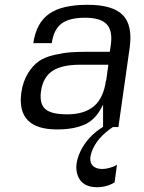

<svg xmlns="http://www.w3.org/2000/svg" viewBox="-20 -530 599 801"><path d="M219 10H218Q48 10 69 -144Q76 -191 96.5 -224Q117 -257 142 -274.5Q167 -292 207 -301Q247 -310 277 -312Q307 -314 353 -314H438L442 -340Q451 -401 425.5 -428.5Q400 -456 335 -456Q269 -456 236.5 -431.5Q204 -407 196 -350H119Q131 -434 184.5 -472Q238 -510 345 -510Q450 -510 492 -467.5Q534 -425 521 -331L474 0H451Q382 46 362 105Q345 156 382 171Q392 175 406 175Q421 175 436.5 170.5Q452 166 460 162L468 157L458 231Q425 251 385 251Q324 251 305.5 205.5Q287 160 316.5 99.5Q346 39 410 -1V-94Q382 -33 335.5 -11.5Q289 10 219 10ZM422 -194H423L432 -260H314Q237 -260 198 -233.5Q159 -207 151 -149Q144 -97 169 -75Q194 -53 260 -53Q332 -53 372 -87Q412 -121 422 -194Z"/></svg>

Font: Fivo Sans Modern
Style: Italic
Weight: 400
Designer: Alexander Slobzheninov
Foundry: Alexander Slobzheninov
Version: 1.0